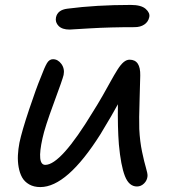

<svg xmlns="http://www.w3.org/2000/svg" viewBox="-20 -741 688 772"><path d="M259.8 -622.1Q230 -622.1 215.6 -636.7Q201.2 -651.4 205.1 -670.9Q211.4 -701.2 251 -706.1Q366.2 -721.2 505.9 -721.2Q547.9 -721.2 565.9 -705.1Q584 -689 580.1 -671.9Q576.2 -653.3 560.5 -642.6Q544.9 -631.8 521 -631.8Q422.9 -631.8 342.3 -627Q261.7 -622.1 259.8 -622.1ZM142.1 11.2Q116.2 11.2 97.4 0.5Q78.6 -10.3 68.8 -27.8Q59.1 -45.4 54.9 -69.1Q50.8 -92.8 52 -116.9Q53.2 -141.1 58.1 -167Q67.9 -213.4 96.9 -300.3Q126 -387.2 144 -430.2Q159.2 -470.7 168.7 -486.8Q178.2 -502.9 192.9 -502.9Q212.9 -502.9 226.8 -483.9Q240.7 -464.8 235.8 -439.9Q232.4 -423.8 196.3 -326.4Q160.2 -229 150.9 -185.1Q127 -78.1 162.1 -78.1Q224.6 -78.1 354 -292Q373 -321.8 393.6 -357.9Q414.1 -394 426.5 -416.7Q439 -439.5 452.1 -460.4Q465.3 -481.4 477.1 -491.2Q488.8 -501 501 -501Q545.4 -501 543.9 -437Q543.9 -421.9 541.3 -341.3Q538.6 -260.7 540 -222.2Q542.5 -171.9 551.3 -130.4Q560.1 -88.9 566.9 -66.2Q573.7 -43.5 573.2 -33.2Q571.8 -15.6 559.3 -3.4Q546.9 8.8 530.8 8.8Q498.5 8.8 482.2 -33.2Q465.8 -75.2 458 -160.2Q452.6 -228.5 454.1 -321.8Q434.6 -285.2 383.8 -201.2Q249.5 11.2 142.1 11.2Z"/></svg>

Font: Shantell Sans Normal
Style: Italic
Weight: 400
Italic angle: -11.31°
Designer: Stephen Nixon, Anya Danilova, Shantell Martin
Foundry: Arrow Type
Version: Version 1.006;[559af2be0]